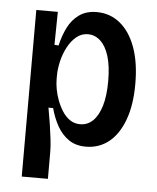

<svg xmlns="http://www.w3.org/2000/svg" viewBox="-51 -581 640 782"><g transform="rotate(5 269.0 -190.0)"><path d="M67 157V-255V-524H155L153 -389L170 -388Q179 -428 196 -462Q213 -496 242 -516.5Q271 -537 313 -537Q368 -537 409 -503.5Q450 -470 472.5 -408Q495 -346 495 -259Q495 -173 472.5 -112Q450 -51 410 -19Q370 13 316 13Q275 13 246.5 -6.5Q218 -26 199.5 -58.5Q181 -91 170 -132H151Q157 -100 162 -67.5Q167 -35 170.5 -5Q174 25 174 48V157ZM285 -76Q315 -76 337 -97Q359 -118 371.5 -159Q384 -200 384 -261Q384 -322 371.5 -362.5Q359 -403 336.5 -423.5Q314 -444 286 -444Q259 -444 238.5 -427Q218 -410 203.5 -383Q189 -356 181.5 -324.5Q174 -293 174 -264V-250Q174 -232 178 -209.5Q182 -187 191 -163.5Q200 -140 213 -120Q226 -100 244 -88Q262 -76 285 -76Z"/></g></svg>

Font: Bricolage Grotesque SemiCondensed Medium
Style: Regular
Weight: 500
Width: 4
Designer: Mathieu Triay
Foundry: Atelier Triay
Version: Version 1.001;gftools[0.9.33.dev8+g029e19f]